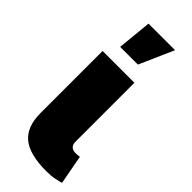

<svg xmlns="http://www.w3.org/2000/svg" viewBox="-252 -802 838 838"><g transform="rotate(45 167.0 -383.5)"><path d="M245.1 2.4Q142.6 2.4 95.7 -36.1Q48.8 -74.7 48.8 -159.2V-542.5H245.1V-177.7Q245.1 -161.1 254.4 -152.3Q263.7 -143.6 281.2 -143.6Q290.5 -143.6 296.1 -144.3Q301.8 -145 305.2 -146L330.6 -10.3Q318.4 -6.3 296.6 -2Q274.9 2.4 245.1 2.4ZM90.3 -609.4 106 -768.6H270L199.7 -609.4Z"/></g></svg>

Font: Inter 16pt Black
Style: Regular
Weight: 900
Version: Version 4.001;git-66647c0bb